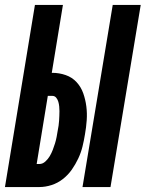

<svg xmlns="http://www.w3.org/2000/svg" viewBox="-39 -755 588 775"><path d="M294 0 416 -735H529L407 0ZM-19 0 102 -735H215L170 -461H172Q200 -461 226 -452Q252 -443 270 -423.5Q288 -404 297 -378.5Q306 -353 309.5 -325.5Q313 -298 311 -269.5Q309 -241 304 -213Q300 -188 294 -163.5Q288 -139 277 -115.5Q266 -92 251 -70.5Q236 -49 215 -32.5Q194 -16 169 -8Q144 0 120 0ZM109 -93H120Q133 -93 144 -103Q155 -113 162 -125Q169 -137 174 -150Q179 -163 183 -176Q187 -189 189.5 -202Q192 -215 194 -228Q196 -238 197.5 -248Q199 -258 199.5 -267.5Q200 -277 200.5 -287Q201 -297 201 -306.5Q201 -316 200 -325.5Q199 -335 196.5 -344Q194 -353 188 -360.5Q182 -368 172 -368H154Z"/></svg>

Font: Iosevka SS04 Heavy
Style: Italic
Weight: 900
Italic angle: -9°
Monospace: yes
Designer: Belleve Invis
Foundry: Belleve Invis
Version: Version 19.0.0; ttfautohint (v1.8.4)